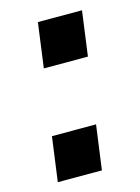

<svg xmlns="http://www.w3.org/2000/svg" viewBox="-86 -563 449 614"><g transform="rotate(-15 138.5 -255.5)"><path d="M226 -363H80L100 -511H246ZM175 0H29L49 -147H195Z"/></g></svg>

Font: Chivo
Style: Bold Italic
Weight: 700
Italic angle: -8.05°
Designer: Hector Gatti
Foundry: Omnibus-Type
Version: Version 1.007